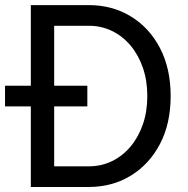

<svg xmlns="http://www.w3.org/2000/svg" viewBox="-20 -743 747 763"><path d="M327.1 -320.3H0Q0 -331.5 0 -346.4Q0 -361.3 0 -376.2Q0 -391.1 0 -402.3H327.1ZM195.3 -640.6V-82H333Q382.3 -82 424.8 -102.5Q467.3 -123 498.8 -160.6Q530.3 -198.2 547.9 -249.3Q565.4 -300.3 565.4 -361.3Q565.4 -422.4 547.9 -473.4Q530.3 -524.4 498.8 -562Q467.3 -599.6 424.8 -620.1Q382.3 -640.6 333 -640.6ZM333 0H195.3H102.5V-722.7H333Q425.8 -722.7 499.3 -678.2Q572.8 -633.8 615.5 -552.5Q658.2 -471.2 658.2 -361.3Q658.2 -251.5 615.5 -170.4Q572.8 -89.4 499.3 -44.7Q425.8 0 333 0Z"/></svg>

Font: Giphurs
Style: Regular
Weight: 400
Version: Version 2.010